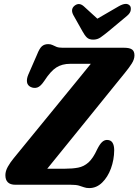

<svg xmlns="http://www.w3.org/2000/svg" viewBox="-20 -944 707 981"><path d="M341.5 0H59Q7.5 0 7.5 -49Q7.5 -70 20.2 -92.5Q33 -115 50 -135.5Q67.5 -157 103.5 -201Q139.5 -245 185.2 -301Q231 -357 279.2 -416Q327.5 -475 370.8 -528Q414 -581 444 -618H339Q297 -618 267.8 -599.2Q238.5 -580.5 206.5 -531Q187.5 -502.5 170.8 -497Q154 -491.5 137 -499.5Q120.5 -507.5 118 -524.2Q115.5 -541 124.5 -562.5L169 -664.5Q181.5 -696.5 194 -707.5Q206.5 -718.5 226 -718.5Q239.5 -718.5 248.5 -713.8Q257.5 -709 269 -704.5Q280.5 -700 300.5 -700H614Q642.5 -700 654.8 -691Q667 -682 667 -661Q667 -641 653 -619Q639 -597 618 -571.5Q607 -558 581.5 -526.5Q556 -495 521 -451.8Q486 -408.5 445.8 -358.8Q405.5 -309 364.8 -258.8Q324 -208.5 287 -162.8Q250 -117 221.5 -82H312.5Q350 -82 379.2 -87.5Q408.5 -93 432 -114Q455.5 -135 476.5 -181Q490 -208 501.8 -218.5Q513.5 -229 526.5 -229Q546 -229 554.8 -215Q563.5 -201 563.5 -176.5Q563 -127.5 546.8 -83.2Q530.5 -39 501.8 -11Q473 17 436 17Q420.5 17 409.2 12.8Q398 8.5 383 4.2Q368 0 341.5 0ZM533 -783Q511 -765 494.2 -753.2Q477.5 -741.5 456.5 -741.5Q435 -741.5 423.8 -752.5Q412.5 -763.5 402 -783L355 -866.5Q339 -896.5 360.5 -914.5Q384 -933.5 408.5 -911.5L477.5 -848.5L586 -911.5Q627 -935 644 -914.5Q650 -907.5 648 -892.2Q646 -877 628.5 -862.5Z"/></svg>

Font: Fraunces 144pt SuperSoft
Style: Bold Italic
Weight: 700
Italic angle: -16°
Version: Version 1.000;[0bf87f6ff]